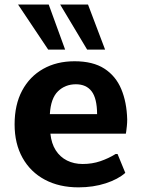

<svg xmlns="http://www.w3.org/2000/svg" viewBox="-20 -805 620 835"><path d="M321.3 9.8Q237.8 9.8 175.3 -23.4Q112.8 -56.6 78.1 -118.4Q43.5 -180.2 43.5 -264.2Q43.5 -349.6 76.2 -410.9Q108.9 -472.2 167.7 -505.4Q226.6 -538.6 304.2 -538.6Q384.3 -538.6 433.8 -506.6Q483.4 -474.6 507.3 -417.7Q531.2 -360.8 533.2 -285.6Q533.2 -270 531.7 -256.6Q530.3 -243.2 529.1 -234.4Q527.8 -225.6 527.3 -223.6H199.2Q203.6 -180.7 222.4 -151.4Q241.2 -122.1 271.5 -106.9Q301.8 -91.8 339.4 -91.8Q380.9 -91.8 416.5 -104Q452.1 -116.2 482.9 -135.3H491.2L524.9 -53.2Q493.7 -25.4 439.7 -7.8Q385.7 9.8 321.3 9.8ZM196.8 -308.6H402.3Q401.9 -377.4 378.4 -408Q355 -438.5 310.1 -438.5Q263.7 -438.5 232.2 -408Q200.7 -377.4 196.8 -308.6ZM189.5 -589.4 58.6 -785.2H191.9L263.2 -589.4ZM358.9 -589.4 241.7 -785.2H362.8L437 -589.4Z"/></svg>

Font: Comme
Style: Bold
Weight: 700
Version: Version 1.000;gftools[0.9.27]